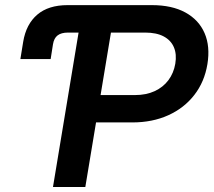

<svg xmlns="http://www.w3.org/2000/svg" viewBox="-20 -748 854 768"><path d="M61.5 -511.7 72.8 -581.1Q84.5 -651.4 129.2 -689.5Q173.8 -727.5 250.5 -727.5H313L294.4 -617.7H252Q225.1 -617.7 210.4 -606.4Q195.8 -595.2 191.9 -570.8L182.6 -511.7ZM191.9 0 312.5 -727.5H587.4Q668 -727.5 721.7 -698Q775.4 -668.5 798.3 -615.5Q821.3 -562.5 809.6 -491.2Q797.9 -420.4 757.3 -368.2Q716.8 -315.9 653.3 -287.1Q589.8 -258.3 509.3 -258.3H309.1L327.1 -367.7H519.5Q564.5 -367.7 598.4 -383.3Q632.3 -398.9 653.6 -427.2Q674.8 -455.6 681.2 -493.2Q687.5 -531.2 675.5 -559.1Q663.6 -586.9 634.8 -602.3Q606 -617.7 560.5 -617.7H423.8L321.3 0Z"/></svg>

Font: Inter 28pt SemiBold
Style: Italic
Weight: 600
Italic angle: -9.3988°
Designer: Rasmus Andersson
Foundry: rsms
Version: Version 4.001;git-66647c0bb